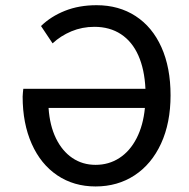

<svg xmlns="http://www.w3.org/2000/svg" viewBox="-20 -687 710 720"><path d="M342.3 -667.5Q425.8 -667.5 488.5 -626.7Q551.3 -585.9 585.4 -509.8Q619.6 -433.6 619.6 -329.6Q619.6 -226.1 584 -148.7Q548.3 -71.3 484.6 -29.5Q420.9 12.2 338.4 12.2Q256.8 12.2 194.8 -29.5Q132.8 -71.3 98.9 -147.7Q64.9 -224.1 64.9 -324.7Q64.9 -330.6 65.9 -339.8Q66.9 -349.1 67.4 -354H525.4Q522 -426.8 498.8 -479Q475.6 -531.2 433.6 -558.8Q391.6 -586.4 334 -586.4Q288.1 -586.4 247.8 -569.6Q207.5 -552.7 177.2 -524.4L133.8 -589.4Q170.9 -625.5 223.6 -646.5Q276.4 -667.5 342.3 -667.5ZM338.4 -68.8Q388.2 -68.8 427.7 -94.5Q467.3 -120.1 492.2 -168.5Q517.1 -216.8 523.4 -282.2H162.1Q166.5 -216.3 189.9 -168.2Q213.4 -120.1 251.5 -94.5Q289.6 -68.8 338.4 -68.8Z"/></svg>

Font: Varta SemiBold
Style: Regular
Weight: 600
Designer: Joana Correia, Viktoriya Grabowska, Eben Sorkin
Foundry: Sorkin Type
Version: Version 1.003; ttfautohint (v1.3) -l 8 -r 24 -G 200 -x 12 -H